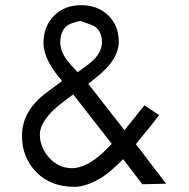

<svg xmlns="http://www.w3.org/2000/svg" viewBox="-20 -710 729 742"><path d="M263 -345Q205 -303 183 -281Q134 -232 134 -190Q134 -140 170.5 -100Q207 -60 258 -60Q313 -60 380 -122Q397 -139 412 -154ZM257 -456Q269 -444 280 -431Q295 -442 311.5 -453.5Q328 -465 342 -479Q374 -511 374 -548Q374 -585 349 -606Q342 -612 294 -628Q291 -629 289 -629Q250 -620 238 -610Q213 -589 213 -546Q213 -502 257 -456ZM595 -265Q580 -244 505 -153L622 0L530 2L456 -95Q406 -45 376 -26Q315 12 268 12Q221 12 184.5 -2.5Q148 -17 122 -43Q65 -100 65 -185Q65 -283 162 -354Q190 -375 220 -397Q148 -480 148 -543.5Q148 -607 188 -648.5Q228 -690 294 -690Q357 -690 398 -651Q439 -611 439 -549Q439 -483 361 -418Q340 -401 321 -386L461 -207Q481 -231 500 -255L538 -303Z"/></svg>

Font: Puffins on Iceburgs
Style: Regular
Weight: 400
Version: Version 1.0